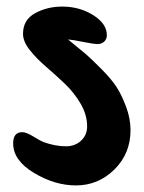

<svg xmlns="http://www.w3.org/2000/svg" viewBox="-20 -591 437 584"><path d="M268 -542Q305 -517 305 -484Q305 -472 297 -464.5Q289 -457 277 -457Q265 -457 233 -463.5Q201 -470 187 -471Q224 -441 241 -426.5Q258 -412 289.5 -380Q321 -348 336 -324Q351 -300 364 -265Q377 -230 377 -195Q377 -124 328 -75.5Q279 -27 211 -27Q147 -27 83.5 -65Q20 -103 20 -155Q20 -189 48 -189Q60 -189 82 -175.5Q104 -162 112 -159Q148 -146 181 -146Q208 -146 226.5 -163Q245 -180 245 -207Q245 -242 225 -276Q205 -310 176.5 -337Q148 -364 119 -389Q90 -414 70 -439.5Q50 -465 50 -488Q50 -531 87 -551Q124 -571 169 -571Q225 -571 268 -542Z"/></svg>

Font: Because We Mentor
Style: Regular
Weight: 400
Designer: Liz Wetzel, Aaron Williamson, Russ McMullin
Foundry: Red Hat
Version: Version 1.000